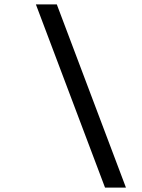

<svg xmlns="http://www.w3.org/2000/svg" viewBox="-20 -766 647 872"><path d="M457 86H552L238 -746H143Z"/></svg>

Font: Bluebird
Style: LiExtObl
Weight: 300
Designer: Jasper
Foundry: Cannot Into Space Fonts
Version: Version 0.98